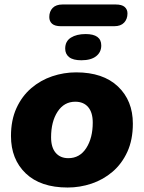

<svg xmlns="http://www.w3.org/2000/svg" viewBox="-20 -826 642 857"><path d="M282 11Q161 11 95 -52Q29 -115 29 -219Q29 -290 53.5 -343.5Q78 -397 119.5 -432.5Q161 -468 213 -485.5Q265 -503 320 -503Q440 -503 506.5 -440Q573 -377 573 -274Q573 -202 548.5 -148.5Q524 -95 482.5 -59.5Q441 -24 389 -6.5Q337 11 282 11ZM285 -120Q336 -120 365 -165Q394 -210 394 -279Q394 -324 373.5 -348Q353 -372 316 -372Q266 -372 237 -327.5Q208 -283 208 -213Q208 -168 228.5 -144Q249 -120 285 -120ZM252 -709Q225 -709 212.5 -720Q200 -731 200 -750Q200 -775 215 -790.5Q230 -806 259 -806H496Q524 -806 536.5 -795Q549 -784 549 -766Q549 -741 534 -725Q519 -709 490 -709ZM343 -557Q306 -557 288.5 -571Q271 -585 271 -609Q271 -642 296.5 -658Q322 -674 362 -674Q432 -674 432 -623Q432 -593 409 -575Q386 -557 343 -557Z"/></svg>

Font: Nunito Black
Style: Italic
Weight: 900
Italic angle: -9°
Designer: Vernon Adams
Foundry: Vernon Adams
Version: Version 3.601; ttfautohint (v1.8.2.53-6de2)